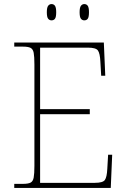

<svg xmlns="http://www.w3.org/2000/svg" viewBox="-20 -923 625 943"><path d="M50 0V-20H93Q118 -20 130 -26Q142 -32 145.5 -51Q149 -70 149 -108V-606Q149 -645 145.5 -663.5Q142 -682 130 -688Q118 -694 93 -694H50V-714H490L497 -551H477L473 -620Q471 -661 461 -675Q451 -689 412 -689H177V-387H421V-362H177V-25H446Q485 -25 495 -39Q505 -53 507 -94L511 -163H531L524 0ZM394 -823Q384 -823 377.5 -831Q371 -839 371 -863Q371 -886 377.5 -894.5Q384 -903 394 -903Q405 -903 411 -894.5Q417 -886 417 -863Q417 -839 411 -831Q405 -823 394 -823ZM233 -823Q223 -823 216.5 -831Q210 -839 210 -863Q210 -886 216.5 -894.5Q223 -903 233 -903Q244 -903 250 -894.5Q256 -886 256 -863Q256 -839 250 -831Q244 -823 233 -823Z"/></svg>

Font: Noto Serif Telugu Thin
Style: Regular
Weight: 100
Designer: Jelle Bosma - Monotype Design Team
Foundry: Monotype Imaging Inc.
Version: Version 2.005; ttfautohint (v1.8.4.7-5d5b)